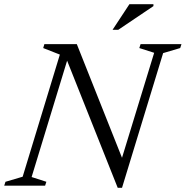

<svg xmlns="http://www.w3.org/2000/svg" viewBox="-35 -881 881 911"><path d="M551 -114.5 534 -100 696.5 -630.5 626 -653 632 -671.5H826L820 -653L739 -629L544 10H523.5L271.5 -623L289.5 -613L115 -41L185 -18.5L179 0H-15L-9 -18.5L72.5 -42.5L249 -622L170 -653L175.5 -671.5H329.5ZM499 -739.5 579 -861H693V-852L526 -739.5Z"/></svg>

Font: Newsreader 20pt
Style: Italic
Weight: 400
Italic angle: -17°
Version: Version 1.003